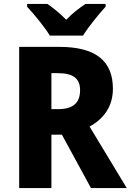

<svg xmlns="http://www.w3.org/2000/svg" viewBox="-20 -1044 661 971"><path d="M232 -864H400C426 -907 481 -974 514 -1010V-1024H412C381 -1003 347 -978 315 -944C283 -977 250 -1003 220 -1024H117V-1010C151 -974 207 -906 232 -864ZM279 -807H77V-93H240V-363H293L440 -93H621L433 -404C503 -442 551 -504 551 -595C551 -737 463 -807 279 -807ZM272 -674C349 -674 385 -648 385 -588C385 -523 349 -492 274 -492H240V-674Z"/></svg>

Font: Noto Sans Kannada UI SemiCondensed ExtraBold
Style: Regular
Weight: 800
Width: 4
Designer: Jelle Bosma - Monotype Design Team
Foundry: Monotype Imaging Inc.
Version: Version 2.005